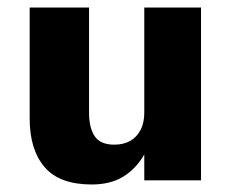

<svg xmlns="http://www.w3.org/2000/svg" viewBox="-20 -480 615 511"><path d="M217 -180V-460H59V-164Q59 -82 98.5 -35.5Q138 11 224 11Q275 11 309 -10.5Q343 -32 364 -69V0H515V-460H364V-180Q364 -153 354 -134Q344 -115 326.5 -105Q309 -95 284 -95Q247 -95 232 -117.5Q217 -140 217 -180Z"/></svg>

Font: Jost
Style: Bold
Weight: 700
Version: Version 3.710